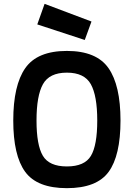

<svg xmlns="http://www.w3.org/2000/svg" viewBox="-20 -968 696 999"><path d="M170 -341Q170 -213 203 -157.5Q236 -102 328 -102Q420 -102 453 -157Q486 -212 486 -341Q486 -470 452.5 -530Q419 -590 328 -590Q237 -590 203.5 -530Q170 -470 170 -341ZM49 -341Q49 -524 111.5 -613.5Q174 -703 328 -703Q482 -703 544.5 -613.5Q607 -524 607 -341Q607 -158 545 -73.5Q483 11 328 11Q173 11 111 -74Q49 -159 49 -341ZM212 -948 456 -856 421 -760 174 -841Z"/></svg>

Font: TypoPRO Titillium Text
Style: 800 wt
Weight: 800
Designer: Accademia di Belle Arti di Urbino and others
Foundry: Accademia di Belle Arti di Urbino and others.
Version: Version 25.000